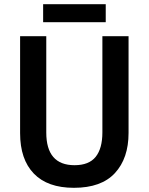

<svg xmlns="http://www.w3.org/2000/svg" viewBox="-20 -887 710 917"><path d="M594 -252Q594 -131 529 -60.5Q464 10 333 10Q207 10 141.5 -58Q76 -126 76 -251V-714H201V-254Q201 -98 336 -98Q405 -98 437 -138Q469 -178 469 -255V-714H594ZM485 -867V-781H186V-867Z"/></svg>

Font: Noto Sans Lao UI SemCond SemBd
Style: Regular
Weight: 600
Width: 4
Designer: Monotype Design Team
Foundry: Monotype Imaging Inc.
Version: Version 2.000; ttfautohint (v1.8.4.7-5d5b)